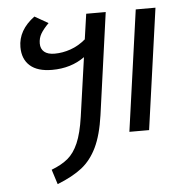

<svg xmlns="http://www.w3.org/2000/svg" viewBox="-54 -626 878 892"><g transform="rotate(-5 384.5 -179.5)"><path d="M380 -564H471L405 -89Q392 3 364.5 60Q337 117 293.5 151Q250 185 179 213L157 144Q204 126 233.5 101.5Q263 77 282.5 32Q302 -13 313 -89L352 -364Q288 -318 200 -318Q132 -318 97 -349Q62 -380 62 -436Q62 -515 139 -572L202 -536Q177 -511 165 -490.5Q153 -470 153 -445Q153 -420 169.5 -406Q186 -392 218 -392Q255 -392 292.5 -405Q330 -418 363 -446ZM703 -564 624 0H532L611 -564Z"/></g></svg>

Font: FiraGO
Style: Italic
Weight: 400
Italic angle: -8°
Designer: bBox Type GmbH
Foundry: bBox Type GmbH
Version: Version 1.001